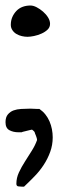

<svg xmlns="http://www.w3.org/2000/svg" viewBox="-32 -325 214 707"><path d="M28.3 351.6Q28.3 330.1 37.6 310.1Q46.9 290 60.1 269.5Q73.2 249 85.4 229.5Q97.7 210 104.5 190.4Q104.5 188.5 103.5 184.1Q102.5 179.7 100.6 175.3Q98.6 170.9 97.2 167Q95.7 163.1 95.7 162.1Q94.7 159.2 90.3 155.8Q85.9 152.3 85.9 152.3Q84 152.3 78.6 153.8Q73.2 155.3 66.9 156.7Q60.5 158.2 54.7 159.7Q48.8 161.1 47.9 162.1H36.1Q16.6 162.1 2.4 154.3Q-11.7 146.5 -11.7 125Q-11.7 106.4 -2.9 96.2Q5.9 85.9 18.1 81.5Q30.3 77.1 45.9 76.2Q61.5 75.2 75.2 75.2H83Q88.9 75.2 94.7 75.7Q100.6 76.2 106.4 76.2H113.3Q126 85 135.3 96.7Q144.5 108.4 150.4 122.1Q156.2 135.7 159.2 150.9Q162.1 166 162.1 180.7Q162.1 209 152.8 234.4Q143.6 259.8 128.9 282.2Q114.3 304.7 95.2 324.2Q76.2 343.8 56.6 362.3Q55.7 362.3 52.2 362.3Q48.8 362.3 47.9 362.3Q43 362.3 35.6 361.3Q28.3 360.4 28.3 351.6ZM7.8 -233.4Q7.8 -249 13.2 -261.7Q18.6 -274.4 28.3 -284.7Q38.1 -294.9 51.3 -299.8Q64.5 -304.7 80.1 -304.7Q90.8 -304.7 103 -298.3Q115.2 -292 126.5 -282.2Q137.7 -272.5 145 -260.7Q152.3 -249 152.3 -237.3Q152.3 -224.6 143.1 -215.8Q133.8 -207 120.6 -201.2Q107.4 -195.3 93.3 -192.4Q79.1 -189.5 69.3 -189.5Q59.6 -189.5 48.8 -191.9Q38.1 -194.3 28.8 -199.7Q19.5 -205.1 13.7 -213.9Q7.8 -222.7 7.8 -233.4Z"/></svg>

Font: Swanky and Moo Moo Cyrillic
Style: Regular
Weight: 400
Designer: Kimberly Geswein; Denis Ignatov
Foundry: Kimberly Geswein; Denis Ignatov
Version: Version 1.003 June 27, 2018